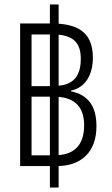

<svg xmlns="http://www.w3.org/2000/svg" viewBox="-20 -780 500 858"><path d="M70 -38H203V58H242V-38C347 -41 411 -104 411 -216C411 -309 371 -357 297 -372V-375C360 -388 395 -444 395 -522C395 -620 345 -667 242 -674V-760H203V-675H70ZM121 -395V-626H203V-395ZM341 -517C341 -444 311 -403 242 -397V-625C312 -618 341 -584 341 -517ZM121 -86V-348H203V-86ZM356 -220C356 -139 318 -92 242 -87V-347C316 -341 356 -300 356 -220Z"/></svg>

Font: Noto Sans Thai Looped Condensed Light
Style: Regular
Weight: 300
Width: 3
Designer: Sasikarn Vongin, Ben Mitchell
Foundry: The Fontpad Ltd
Version: Version 1.001